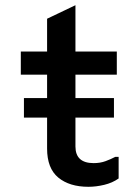

<svg xmlns="http://www.w3.org/2000/svg" viewBox="-20 -724 540 738"><path d="M436 -121V-38Q412 -21 380.5 -13.5Q349 -6 320 -6Q247 -6 204 -41.5Q161 -77 161 -153V-272H72V-347H161V-437H60V-526H161V-652L270 -704V-526H429V-437H270V-347H418V-272H270V-161Q270 -97 340 -97Q365 -97 385.5 -104.5Q406 -112 423 -121Z"/></svg>

Font: D2Coding
Style: Bold
Weight: 700
Monospace: yes
Designer: Yong-Rak Park; Jeong-Hwan Yoon; Sang-Min Lee;
Foundry: NHN Corporation
Version: Version 1.3.2; Build 20180524